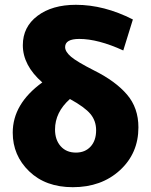

<svg xmlns="http://www.w3.org/2000/svg" viewBox="-20 -769 629 799"><path d="M533 -688 493 -559Q388 -607 310 -607Q251 -607 251 -573Q251 -554 275.5 -533Q300 -512 373 -475Q461 -431 508.5 -375.5Q556 -320 556 -239Q556 -131 479 -60.5Q402 10 283 10Q170 10 101.5 -56Q33 -122 33 -217Q33 -337 156 -426Q75 -497 75 -581Q75 -657 136 -703Q197 -749 296 -749Q413 -749 533 -688ZM209 -230Q209 -187 232.5 -160.5Q256 -134 296 -134Q334 -134 357 -159Q380 -184 380 -227Q380 -266 356.5 -294.5Q333 -323 271 -357Q209 -302 209 -230Z"/></svg>

Font: Cantarell Extra Bold
Style: Regular
Weight: 800
Designer: Dave Crossland, Nikolaus Waxweiler, Florian Fecher, Jacques Le Bailly, Eben Sorkin, Alexei Vanyashin, Alexios Zavras, Em
Version: Version 0.303